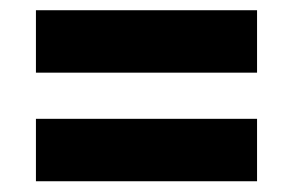

<svg xmlns="http://www.w3.org/2000/svg" viewBox="-20 -492 558 366"><path d="M470 -146.5H48.5V-265.5H470ZM470 -353.5H48.5V-472.5H470Z"/></svg>

Font: Anek Malayalam
Style: Bold
Weight: 700
Version: Version 1.003